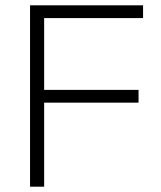

<svg xmlns="http://www.w3.org/2000/svg" viewBox="-20 -702 607 722"><path d="M93 0V-682H146V0ZM127 -316V-364H501V-316ZM127 -634V-682H518V-634Z"/></svg>

Font: Outfit Thin ExtraLight
Style: Regular
Weight: 250
Version: Version 1.100;gftools[0.9.27]